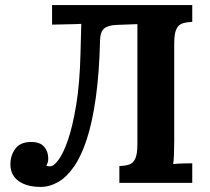

<svg xmlns="http://www.w3.org/2000/svg" viewBox="-20 -720 827 756"><path d="M140 16Q86 16 53.5 -7Q21 -30 21 -73Q21 -108 40.5 -134.5Q60 -161 103 -161Q138 -161 154 -142Q170 -123 170 -96Q170 -79 162 -68Q167 -65 177 -65Q191 -65 210 -90Q229 -115 247.5 -168.5Q266 -222 280 -306.5Q294 -391 297 -510L300 -626L275 -625L185 -623V-700H737V-634Q715 -633 699 -628Q683 -623 674.5 -605.5Q666 -588 666 -547V-164Q666 -137 665 -112Q664 -87 662 -74Q679 -76 703 -76.5Q727 -77 737 -77V0H450V-66Q473 -67 488.5 -72Q504 -77 512.5 -95Q521 -113 521 -153V-625L441 -622Q407 -621 391 -608.5Q375 -596 374 -563Q371 -434 357.5 -337Q344 -240 322 -172.5Q300 -105 271 -63.5Q242 -22 208.5 -3Q175 16 140 16Z"/></svg>

Font: Lora
Style: Weight 700
Weight: 700
Designer: Olga Karpushina, Alexei Vanyashin (Cyrillic)
Foundry: Cyreal
Version: Version 3.001